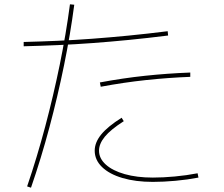

<svg xmlns="http://www.w3.org/2000/svg" viewBox="-20 -825 1040 892"><path d="M106 41Q152 -94 190 -237Q228 -380 257.5 -524Q287 -668 305 -805L325 -803Q307 -666 277.5 -521.5Q248 -377 209.5 -233Q171 -89 124 47ZM90 -630Q170 -632 248.5 -635.5Q327 -639 408 -645Q489 -651 576 -659.5Q663 -668 759 -680L761 -660Q665 -648 578.5 -639.5Q492 -631 410.5 -625Q329 -619 249.5 -615.5Q170 -612 90 -610ZM690 20Q610 20 549 2Q488 -16 454 -49Q420 -82 420 -125Q420 -163 450 -200Q480 -237 545 -278L555 -262Q494 -223 467 -190Q440 -157 440 -125Q440 -89 471.5 -60.5Q503 -32 559.5 -16Q616 0 690 0Q737 0 791.5 -5Q846 -10 898 -20L902 0Q850 10 794.5 15Q739 20 690 20ZM444 -442Q551 -462 654.5 -473Q758 -484 864 -488V-468Q761 -464 658 -453Q555 -442 448 -422Z"/></svg>

Font: M PLUS 2 Thin
Style: Regular
Weight: 100
Designer: Coji Morishita
Foundry: UNDERFOREST DESIGN
Version: Version 1.001